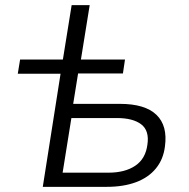

<svg xmlns="http://www.w3.org/2000/svg" viewBox="-20 -725 735 745"><path d="M146 0 215 -439H49L58 -494H224L258 -705H328L294 -494H465L457 -440H283L264 -322H445Q543 -322 587 -279.5Q631 -237 620 -157Q614 -107 585 -71.5Q556 -36 507.5 -18Q459 0 394 0ZM223 -55H401Q465 -55 505 -82Q545 -109 552 -164Q560 -218 528 -242.5Q496 -267 433 -267H257Z"/></svg>

Font: Nunito Sans 7pt Light
Style: Italic
Weight: 300
Italic angle: -9°
Designer: Vernon Adams
Foundry: Vernon Adams
Version: Version 3.101;gftools[0.9.27]